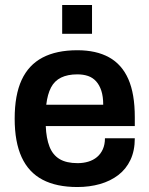

<svg xmlns="http://www.w3.org/2000/svg" viewBox="-20 -740 601 772"><path d="M291 12Q207 12 151 -17.5Q95 -47 67 -108Q39 -169 39 -263Q39 -358 67 -418.5Q95 -479 151 -508.5Q207 -538 291 -538Q367 -538 418.5 -509.5Q470 -481 496 -422Q522 -363 522 -269V-233H164Q166 -184 179 -150.5Q192 -117 219.5 -100.5Q247 -84 292 -84Q315 -84 335 -90Q355 -96 370 -108.5Q385 -121 393.5 -140Q402 -159 402 -184H522Q522 -134 504.5 -97Q487 -60 455.5 -36Q424 -12 382 0Q340 12 291 12ZM166 -319H395Q395 -352 387.5 -375Q380 -398 366.5 -413Q353 -428 334 -434.5Q315 -441 291 -441Q252 -441 225.5 -428Q199 -415 185 -388Q171 -361 166 -319ZM230 -604V-720H350V-604Z"/></svg>

Font: Archivo SemiBold SemiBold
Style: Regular
Weight: 600
Version: Version 2.001